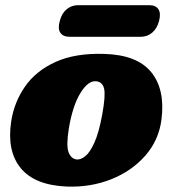

<svg xmlns="http://www.w3.org/2000/svg" viewBox="-20 -688 650 723"><path d="M372.5 -485Q496.5 -481.5 549.5 -416.2Q602.5 -351 588 -237.5Q578 -160 527.2 -102Q476.5 -44 398.8 -13Q321 18 230.5 14.5Q110 9 57.8 -55.2Q5.5 -119.5 22 -230Q33 -302.5 74 -361.8Q115 -421 189.2 -454.8Q263.5 -488.5 372.5 -485ZM269 -87.5Q283.5 -86 301 -99.8Q318.5 -113.5 335.5 -151Q352.5 -188.5 365 -257Q378 -328.5 372 -354Q366 -379.5 342.5 -382Q312.5 -385.5 283 -338Q253.5 -290.5 239 -203Q229 -139.5 238.2 -114.8Q247.5 -90 269 -87.5ZM205 -608.5Q212.5 -638 231 -653.2Q249.5 -668.5 274 -668.5H542Q566.5 -668.5 576.5 -653.2Q586.5 -638 579 -609Q571 -580 552.8 -564.8Q534.5 -549.5 510 -549.5H242Q217.5 -549.5 207.2 -564.8Q197 -580 205 -608.5Z"/></svg>

Font: Fraunces 9pt SuperSoft Black
Style: Italic
Weight: 900
Italic angle: -16°
Version: Version 1.000;[0bf87f6ff]